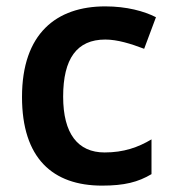

<svg xmlns="http://www.w3.org/2000/svg" viewBox="-20 -665 541 602"><path d="M300 -83C370 -83 413 -94 455 -119V-228C413 -203 368 -187 308 -187C224 -187 178 -246 178 -362C178 -481 221 -541 310 -541C348 -541 390 -528 432 -512L469 -611C432 -630 377 -645 310 -645C157 -645 49 -560 49 -361C49 -169 145 -83 300 -83Z"/></svg>

Font: Noto Sans Kannada UI SemiBold
Style: Regular
Weight: 600
Designer: Jelle Bosma - Monotype Design Team
Foundry: Monotype Imaging Inc.
Version: Version 2.005